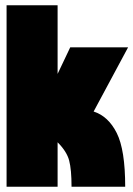

<svg xmlns="http://www.w3.org/2000/svg" viewBox="-20 -710 507 730"><path d="M456 0H252Q252 -65 243 -99.5Q234 -134 199 -169V0H5V-690H199V-429L247 -530H467L336 -286Q392 -268 424 -204Q456 -140 456 0Z"/></svg>

Font: FFF_tuoi-tre Black
Style: Regular
Weight: 900
Designer: bBox Type GmbH
Foundry: bBox Type GmbH
Version: Version 1.001